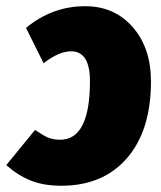

<svg xmlns="http://www.w3.org/2000/svg" viewBox="-66 -574 515 613"><path d="M206.1 -554.2Q299.3 -554.2 357.7 -487.5Q416 -420.9 416 -314Q416 -157.7 339.6 -69.3Q263.2 19 129.9 19Q72.8 19 31.5 2.2Q-9.8 -14.6 -45.9 -46.9L45.9 -159.2Q69.8 -142.6 86.2 -135.3Q102.5 -127.9 126 -127.9Q221.2 -127.9 221.2 -314.9Q221.2 -410.2 161.1 -410.2Q122.1 -410.2 73.2 -372.1L17.1 -484.9Q100.6 -554.2 206.1 -554.2Z"/></svg>

Font: Fira Sans Compressed Heavy
Style: Italic
Weight: 900
Width: 3
Italic angle: -8°
Designer: Carrois Corporate & Edenspiekermann AG
Foundry: Carrois Corporate GbR & Edenspiekermann AG
Version: Version 4.203;PS 004.203;hotconv 1.0.88;makeotf.lib2.5.64775